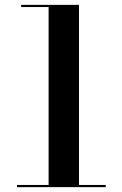

<svg xmlns="http://www.w3.org/2000/svg" viewBox="-20 -770 504 790"><path d="M50 -9V0H415V-9H305V-750H67V-741H180V-9Z"/></svg>

Font: Bodoni* 24pt Medium
Style: Regular
Weight: 500
Version: Version 2.3